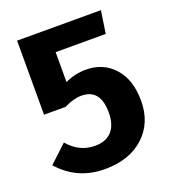

<svg xmlns="http://www.w3.org/2000/svg" viewBox="-131 -790 804 904"><g transform="rotate(-20 271.5 -338.0)"><path d="M478 -693 461 -580H210V-430Q259 -454 316 -454Q401 -454 455.5 -394Q510 -334 510 -228Q510 -117 437 -50Q364 17 241 17Q103 17 13 -85L101 -167Q156 -102 235 -102Q289 -102 318.5 -134Q348 -166 348 -228Q348 -346 253 -346Q214 -346 166 -322H58V-693Z"/></g></svg>

Font: Fira Sans
Style: Bold
Weight: 700
Designer: bBox Type GmbH & Carrois Corporate GbR & Edenspiekermann AG
Foundry: bBox Type GmbH & Carrois Corporate GbR & Edenspiekermann AG
Version: Version 4.301;PS 004.301;hotconv 1.0.88;makeotf.lib2.5.64775